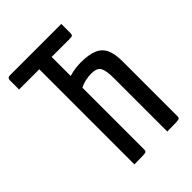

<svg xmlns="http://www.w3.org/2000/svg" viewBox="-206 -795 890 890"><g transform="rotate(-45 239.0 -350.0)"><path d="M140.7 0V-623.5H8.2V-683.5Q8.2 -700 24.7 -700H361.5V-640Q361.5 -630.8 357.9 -627.2Q354.2 -623.5 345 -623.5H221.7V-498.5Q240.8 -504.4 260.1 -507.2Q279.4 -510 299.3 -510Q352 -510 382.6 -496.7Q413.3 -483.5 426.5 -454.2Q439.7 -425 439.7 -376.4V-16.5Q439.7 -8.2 435.8 -4.9Q431.9 -1.6 414.6 -0.8Q397.3 0 356.2 0V-352.3Q356.2 -399.4 345 -419.4Q333.9 -439.4 296.4 -439.4Q280 -439.4 258.9 -435Q237.8 -430.6 221.7 -421.4V-16.1Q221.7 -8.2 218.1 -4.9Q214.6 -1.6 197.6 -0.8Q180.6 0 140.7 0Z"/></g></svg>

Font: Yanone Kaffeesatz ExtraLight
Style: Regular
Weight: 200
Designer: Yanone (Cyrillic: Daniel Pouzeot, Huerta Tipografica, and Cyreal)
Foundry: Yanone
Version: Version 2.003